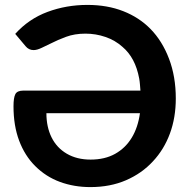

<svg xmlns="http://www.w3.org/2000/svg" viewBox="-20 -754 778 782"><path d="M348 8Q282 8 224.5 -13Q167 -34 123 -78Q81 -120 58 -181Q35 -242 35 -321Q35 -356 42.5 -370.5Q50 -385 75 -385H552Q551 -397 550 -410Q549 -423 547 -434Q539 -477 522 -509Q505 -541 479 -563Q449 -590 409.5 -603.5Q370 -617 328 -617Q284 -617 249 -604Q214 -591 189 -578Q170 -569 150.5 -559.5Q131 -550 117 -550Q97 -550 84 -566L42 -616Q97 -677 173.5 -705.5Q250 -734 336 -734Q417 -734 482 -708.5Q547 -683 593 -636Q641 -587 668.5 -514.5Q696 -442 696 -353Q696 -275 672 -210Q648 -145 603 -97Q558 -48 493.5 -20Q429 8 348 8ZM349 -104Q407 -104 449 -127.5Q491 -151 516.5 -193Q542 -235 550 -293H169Q169 -237 190 -194.5Q211 -152 252 -128Q293 -104 349 -104Z"/></svg>

Font: Aleo
Style: Bold
Weight: 700
Designer: Alessio Laiso
Foundry: Alessio Laiso
Version: Version 2.001;gftools[0.9.29]